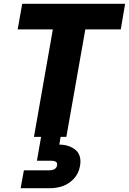

<svg xmlns="http://www.w3.org/2000/svg" viewBox="-20 -722 680 1013"><path d="M73.2 -566.9 97.2 -702.1H640.1L617.2 -566.9H430.2L330.1 0H299.8L293 41Q316.9 41 337.9 47.4Q358.9 53.7 376 66.7Q393.1 79.6 400.4 102.3Q407.7 125 401.9 154.8Q395 193.8 369.6 220.9Q344.2 248 311.8 259.5Q279.3 271 243.2 271H88.9L106 176.8H235.8Q276.9 176.8 280.8 150.9Q283.7 137.2 274.9 131.6Q266.1 126 246.1 126H174.8L196.8 0H159.2L258.8 -566.9Z"/></svg>

Font: Poppins
Style: Bold Italic
Weight: 700
Italic angle: -10°
Designer: Ninad Kale (Devanagari), Jonny Pinhorn (Latin)
Foundry: Indian Type Foundry
Version: Version 3.200;PS 1.000;hotconv 16.6.54;makeotf.lib2.5.65590